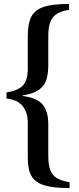

<svg xmlns="http://www.w3.org/2000/svg" viewBox="-20 -812 403 974"><path d="M121 -9V-190Q121 -240 95.5 -273Q70 -306 13 -312V-343Q75 -353 98 -380.5Q121 -408 121 -463V-630Q121 -692 138.5 -726.5Q156 -761 200.5 -776.5Q245 -792 330 -792V-762Q271 -753 248 -723.5Q225 -694 225 -630V-484Q225 -436 214.5 -405.5Q204 -375 176 -355.5Q148 -336 95 -328V-325Q167 -316 196 -282Q225 -248 225 -180V-22Q225 23 234.5 49.5Q244 76 267 90.5Q290 105 333 113V142Q250 142 204.5 128Q159 114 140 81.5Q121 49 121 -9Z"/></svg>

Font: Taviraj DemiBold
Style: Regular
Weight: 600
Designer: Katatrad Team
Foundry: CadsonDemak
Version: Version 1.030